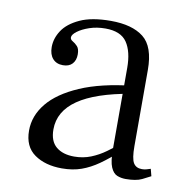

<svg xmlns="http://www.w3.org/2000/svg" viewBox="-62 -540 601 613"><g transform="rotate(10 238.5 -233.5)"><path d="M383 10Q369 10 356 5Q343 0 335 -18.5Q327 -37 327 -77V-340Q327 -393 307 -422.5Q287 -452 237 -452Q209 -452 185.5 -444Q162 -436 147.5 -425Q133 -414 133 -405Q133 -398 141 -393.5Q149 -389 156.5 -381Q164 -373 164 -355Q164 -336 153.5 -324.5Q143 -313 123 -313Q102 -313 90 -326.5Q78 -340 78 -364Q78 -392 95 -418Q112 -444 150 -461.5Q188 -479 250 -479Q319 -479 356 -450Q393 -421 393 -345V-98Q393 -58 401.5 -44Q410 -30 429 -30Q438 -30 444 -32Q450 -34 457 -36L463 -13Q454 -8 435.5 1Q417 10 383 10ZM177 12Q123 12 88 -12.5Q53 -37 53 -89Q53 -137 86 -177.5Q119 -218 186 -247Q253 -276 354 -287V-261Q241 -242 185 -203.5Q129 -165 129 -106Q129 -68 150.5 -50Q172 -32 209 -32Q238 -32 263 -42Q288 -52 310 -68Q332 -84 353 -101V-74Q322 -46 295 -27Q268 -8 240 2Q212 12 177 12Z"/></g></svg>

Font: Frank Ruhl Libre Light
Style: Regular
Weight: 300
Designer: Yanek Iontef
Foundry: Fontef
Version: Version 6.003;gftools[0.9.30]